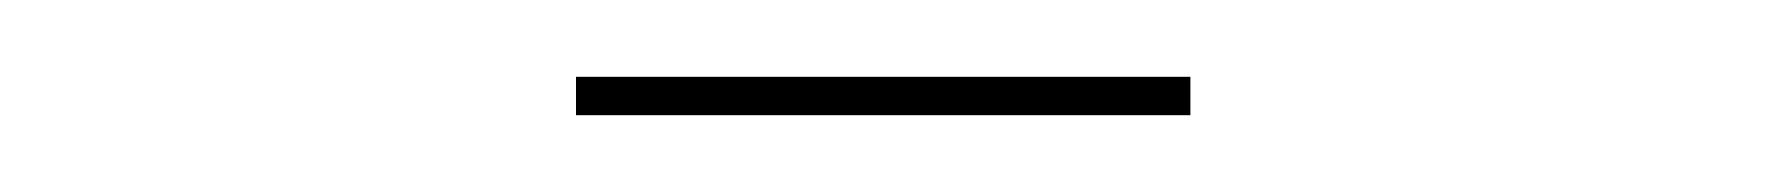

<svg xmlns="http://www.w3.org/2000/svg" viewBox="-20 -385 460 50"><path d="M290 -365V-355H130V-365Z"/></svg>

Font: Bungee Hairline
Style: Regular
Weight: 400
Designer: David Jonathan Ross
Foundry: David Jonathan Ross
Version: Version 1.001;PS 1.0;hotconv 1.0.72;makeotf.lib2.5.5900